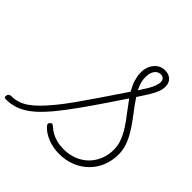

<svg xmlns="http://www.w3.org/2000/svg" viewBox="-322 -1337 1597 1597"><g transform="rotate(45 476.0 -539.0)"><path d="M600 19Q564 19 530 12.5Q496 6 465.5 -6Q435 -18 409.5 -35Q384 -52 366 -73Q357 -83 357 -92Q357 -101 366 -110Q375 -119 382.5 -118Q390 -117 401 -108Q426 -84 456 -68Q486 -52 522 -43.5Q558 -35 600 -35Q665 -35 720 -57Q775 -79 814.5 -118.5Q854 -158 876 -211.5Q898 -265 898 -327Q898 -371 885 -411.5Q872 -452 849.5 -491Q827 -530 799.5 -568Q772 -606 742.5 -644Q713 -682 686 -720Q593 -580 517.5 -470.5Q442 -361 381 -280.5Q320 -200 267.5 -144Q215 -88 166.5 -54Q118 -20 69.5 -4.5Q21 11 -34 11Q-47 11 -52 4.5Q-57 -2 -53 -16Q-50 -29 -41.5 -34.5Q-33 -40 -18 -40Q20 -40 57 -52Q94 -64 130.5 -89.5Q167 -115 207.5 -156Q248 -197 294.5 -254Q341 -311 394.5 -386.5Q448 -462 512.5 -557Q577 -652 655 -768Q643 -790 632.5 -811.5Q622 -833 615.5 -854Q609 -875 605 -896Q601 -917 601 -940Q601 -986 618 -1021Q635 -1056 664.5 -1076.5Q694 -1097 733 -1097Q777 -1097 804 -1071.5Q831 -1046 831 -1003Q831 -972 818 -938.5Q805 -905 780 -864Q755 -823 719 -769Q740 -737 765 -703.5Q790 -670 816.5 -635Q843 -600 867.5 -563.5Q892 -527 912 -488.5Q932 -450 943 -410.5Q954 -371 954 -329Q954 -255 928.5 -191.5Q903 -128 855 -80.5Q807 -33 742 -7Q677 19 600 19ZM689 -818Q714 -856 734 -888.5Q754 -921 765 -950Q776 -979 776 -1001Q776 -1024 764 -1036Q752 -1048 731 -1048Q709 -1048 691.5 -1034.5Q674 -1021 665 -997Q656 -973 656 -941Q656 -920 660 -899Q664 -878 671.5 -858Q679 -838 689 -818Z"/></g></svg>

Font: Playwrite CO ExtraLight
Style: Regular
Weight: 250
Version: Version 1.002